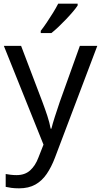

<svg xmlns="http://www.w3.org/2000/svg" viewBox="-20 -786 550 1046"><path d="M1 -536H95L211 -231Q226 -191 238 -154.5Q250 -118 256 -85H260Q266 -110 279 -150.5Q292 -191 306 -232L415 -536H510L279 74Q260 124 234.5 161.5Q209 199 172.5 219.5Q136 240 84 240Q60 240 42 237.5Q24 235 11 232V162Q22 164 37.5 166Q53 168 70 168Q116 168 144.5 142Q173 116 189 73L217 2ZM403 -756Q394 -742 377 -722Q360 -702 339.5 -680.5Q319 -659 298.5 -639.5Q278 -620 260 -606H202V-618Q217 -637 234.5 -663Q252 -689 269 -716.5Q286 -744 297 -766H403Z"/></svg>

Font: Noto Sans Meetei Mayek
Style: Regular
Weight: 400
Designer: Monotype Design Team and Neelakash Kshetrimayum
Foundry: Monotype Imaging Inc.
Version: Version 2.002